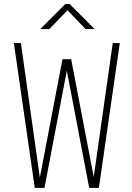

<svg xmlns="http://www.w3.org/2000/svg" viewBox="-20 -908 640 928"><path d="M148 0 47 -700H81L172.5 -49.5L282 -622H324L433 -52.5L525 -700H559L458 0H411L303 -566.5L195 0ZM174.5 -767.5 295.5 -888.5H316.5L437.5 -767.5H393.5L306.5 -858.5L218.5 -767.5Z"/></svg>

Font: Trispace Condensed Thin
Style: Regular
Weight: 100
Width: 3
Designer: Tyler Finck
Foundry: Etcetera Type Company
Version: Version 1.210; ttfautohint (v1.8.3)